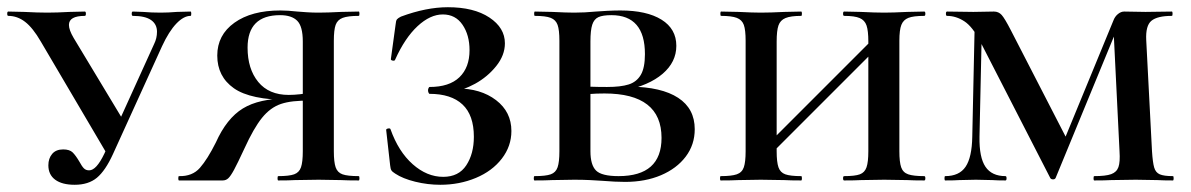

<svg xmlns="http://www.w3.org/2000/svg" viewBox="-24 -500 3300 532"><path d="M-1 -456Q-4 -456 -4 -462Q-4 -468 -1 -468L43 -467Q81 -465 107 -465Q133 -465 169 -467L211 -468Q214 -468 214 -462Q214 -456 211 -456Q167 -456 167 -431Q167 -417 180 -395L321 -161L275 -69L89 -385Q67 -423 45.5 -439.5Q24 -456 -1 -456ZM411 -412Q411 -433 394.5 -444.5Q378 -456 344 -456Q341 -456 341 -462Q341 -468 344 -468L372 -467Q396 -465 421 -465Q442 -465 466 -467L504 -468Q506 -468 506 -462Q506 -456 504 -456Q485 -456 464.5 -434.5Q444 -413 425 -372L289 -73Q268 -27 244.5 -7.5Q221 12 183 12Q148 12 129 -2Q110 -16 110 -42Q110 -61 120.5 -73.5Q131 -86 151 -86Q169 -86 177.5 -77.5Q186 -69 196 -52Q203 -39 208.5 -33.5Q214 -28 223 -28Q243 -28 265 -74L403 -378Q411 -394 411 -412Z M472 -12Q509 -11 530 -35Q551 -59 574 -105Q604 -172 649 -199.5Q694 -227 771 -227L778 -223Q670 -223 624 -255.5Q578 -288 578 -346Q578 -403 625.5 -437Q673 -471 753 -471Q773 -471 800 -468Q812 -467 827 -466Q842 -465 859 -465Q883 -465 921 -467L970 -468Q972 -468 972 -462Q972 -456 970 -456Q940 -456 925.5 -450.5Q911 -445 906 -431Q901 -417 901 -387V-81Q901 -51 906 -36.5Q911 -22 925 -17Q939 -12 970 -12Q972 -12 972 -6Q972 0 970 0Q939 0 921 -1L859 -2L793 -1Q777 0 747 0Q745 0 745 -6Q745 -12 747 -12Q777 -12 791 -17Q805 -22 810 -36.5Q815 -51 815 -81V-385Q815 -427 799.5 -442.5Q784 -458 752 -458Q662 -458 662 -368Q662 -309 691.5 -273Q721 -237 776 -237Q791 -237 808.5 -239Q826 -241 836 -244L834 -221Q784 -222 754.5 -212Q725 -202 702 -173.5Q679 -145 653 -88Q634 -47 624.5 -29.5Q615 -12 608.5 -6Q602 0 593 0H472Q470 0 470 -6Q470 -12 472 -12Z M1289 -121Q1289 -181 1257.5 -210.5Q1226 -240 1166 -240Q1165 -240 1163.5 -243Q1162 -246 1162 -250Q1162 -253 1163.5 -256Q1165 -259 1166 -259Q1221 -259 1249 -286Q1277 -313 1277 -361Q1277 -403 1257.5 -431.5Q1238 -460 1203 -460Q1168 -460 1133 -427.5Q1098 -395 1071 -335Q1070 -331 1064.5 -332Q1059 -333 1059 -336L1072 -431Q1073 -443 1076 -446.5Q1079 -450 1087 -454Q1157 -480 1217 -480Q1289 -480 1332 -451.5Q1375 -423 1375 -380Q1375 -347 1351 -317Q1327 -287 1292.5 -268Q1258 -249 1228 -247L1242 -255Q1308 -255 1350.5 -222.5Q1393 -190 1393 -137Q1393 -95 1366.5 -60.5Q1340 -26 1294.5 -7Q1249 12 1196 12Q1161 12 1126.5 3.5Q1092 -5 1071 -19Q1063 -24 1060.5 -28Q1058 -32 1057 -42L1046 -140Q1046 -143 1051.5 -144Q1057 -145 1058 -142Q1080 -80 1119.5 -45Q1159 -10 1204 -10Q1247 -10 1268 -42Q1289 -74 1289 -121Z M1901 -142Q1901 -99 1876 -66Q1851 -33 1807.5 -14.5Q1764 4 1708 4Q1681 4 1645 1Q1631 0 1611 -1Q1591 -2 1567 -2L1506 -1Q1488 0 1457 0Q1455 0 1455 -6Q1455 -12 1457 -12Q1488 -12 1502 -17Q1516 -22 1521 -36.5Q1526 -51 1526 -81V-387Q1526 -417 1521 -431Q1516 -445 1502 -450.5Q1488 -456 1458 -456Q1456 -456 1456 -462Q1456 -468 1458 -468L1506 -467Q1546 -465 1567 -465Q1596 -465 1627 -468Q1638 -469 1658.5 -470Q1679 -471 1695 -471Q1768 -471 1809 -445.5Q1850 -420 1850 -373Q1850 -328 1812 -295.5Q1774 -263 1705 -249L1722 -260Q1809 -259 1855 -229Q1901 -199 1901 -142ZM1612 -385V-256L1576 -262Q1607 -259 1658 -259Q1696 -259 1718 -266Q1740 -273 1751.5 -292.5Q1763 -312 1763 -350Q1763 -458 1670 -458Q1646 -458 1634 -452.5Q1622 -447 1617 -431.5Q1612 -416 1612 -385ZM1809 -118Q1809 -241 1651 -241Q1606 -241 1576 -235L1612 -247V-81Q1612 -43 1627.5 -27.5Q1643 -12 1690 -12Q1809 -12 1809 -118Z M2315 -456Q2312 -456 2312 -462Q2312 -468 2315 -468L2361 -467Q2401 -465 2426 -465Q2450 -465 2490 -467L2537 -468Q2540 -468 2540 -462Q2540 -456 2537 -456Q2507 -456 2493 -450.5Q2479 -445 2473.5 -431Q2468 -417 2468 -387V-81Q2468 -51 2473 -36.5Q2478 -22 2492.5 -17Q2507 -12 2537 -12Q2540 -12 2540 -6Q2540 0 2537 0Q2507 0 2490 -1L2426 -2L2362 -1Q2345 0 2315 0Q2312 0 2312 -6Q2312 -12 2315 -12Q2345 -12 2358.5 -17Q2372 -22 2377 -36.5Q2382 -51 2382 -81V-385Q2382 -415 2377 -429.5Q2372 -444 2358 -450Q2344 -456 2315 -456ZM2074 -71 2421 -418 2439 -400 2092 -53ZM1974 -456Q1972 -456 1972 -462Q1972 -468 1974 -468L2022 -467Q2062 -465 2084 -465Q2110 -465 2150 -467L2196 -468Q2198 -468 2198 -462Q2198 -456 2196 -456Q2167 -456 2152.5 -450Q2138 -444 2133 -429.5Q2128 -415 2128 -385V-81Q2128 -51 2133 -36.5Q2138 -22 2152 -17Q2166 -12 2196 -12Q2198 -12 2198 -6Q2198 0 2196 0Q2166 0 2149 -1L2084 -2L2022 -1Q2004 0 1973 0Q1971 0 1971 -6Q1971 -12 1973 -12Q2003 -12 2017.5 -17Q2032 -22 2037 -36.5Q2042 -51 2042 -81V-387Q2042 -417 2037 -431Q2032 -445 2017.5 -450.5Q2003 -456 1974 -456Z M2677 -446 2697 -443 2690 -121Q2689 -64 2706.5 -38Q2724 -12 2762 -12Q2765 -12 2765 -6Q2765 0 2762 0Q2739 0 2726 -1L2680 -2L2634 -1Q2621 0 2595 0Q2593 0 2593 -6Q2593 -12 2595 -12Q2634 -12 2651.5 -38Q2669 -64 2670 -121ZM3226 0Q3199 0 3183 -1L3123 -2L3055 -1Q3038 0 3008 0Q3006 0 3006 -6Q3006 -12 3008 -12Q3040 -12 3055 -17.5Q3070 -23 3075 -37Q3080 -51 3078 -81L3061 -426L3086 -456L2901 -7Q2899 -3 2894 -3Q2888 -3 2886 -7L2692 -385Q2671 -426 2648 -441Q2625 -456 2600 -456Q2597 -456 2597 -462Q2597 -468 2600 -468L2673 -467L2730 -468Q2743 -468 2751.5 -458.5Q2760 -449 2777 -416L2933 -113L2893 -35L3061 -443Q3065 -454 3073.5 -461Q3082 -468 3091 -468L3150 -467L3223 -468Q3225 -468 3225 -462Q3225 -456 3223 -456Q3183 -456 3166.5 -442.5Q3150 -429 3152 -389L3168 -81Q3170 -50 3174 -36Q3178 -22 3189.5 -17Q3201 -12 3226 -12Q3228 -12 3228 -6Q3228 0 3226 0Z"/></svg>

Font: Cormorant Unicase SemiBold
Style: Regular
Weight: 600
Designer: Christian Thalmann (Catharsis Fonts)
Foundry: Catharsis Fonts
Version: Version 4.000